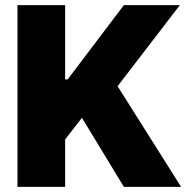

<svg xmlns="http://www.w3.org/2000/svg" viewBox="-20 -727 730 747"><path d="M47.9 0H233.4V-184.6L298.8 -268.6L461.9 0H684.6L437.5 -391.6L679.7 -707H461.9L243.2 -418H233.4V-707H47.9Z"/></svg>

Font: Pretendard Black
Style: Regular
Weight: 900
Designer: Base glyphs from Inter by Rasmus Andersson; Hangeul glyphs from Noto Sans CJK(Source Han Sans) by Jang Soo-young and Kan
Foundry: Kil Hyung-jin
Version: Version 1.309;Glyphs 3.2 (3225)